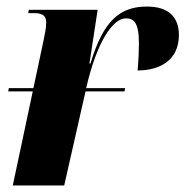

<svg xmlns="http://www.w3.org/2000/svg" viewBox="-20 -566 566 586"><path d="M5 -287H80L19 0H176L241 -287H360L362 -297H243C275 -437 324 -510 364 -510C388 -510 404 -498 404 -434C404 -413 403 -386 400 -351C469 -351 526 -383 526 -459C526 -515 493 -546 429 -546C347 -546 296 -505 256 -372H253L278 -536H68L66 -526H84C113 -526 121 -515 121 -498C121 -480 117 -463 113 -443L82 -297H7Z"/></svg>

Font: Noto Serif Display Condensed ExtraBold
Style: Italic
Weight: 800
Width: 3
Italic angle: -12°
Designer: Monotype Design Team
Foundry: Monotype Imaging Inc.
Version: Version 2.009